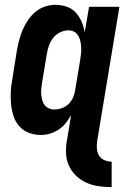

<svg xmlns="http://www.w3.org/2000/svg" viewBox="-20 -548 540 791"><path d="M440 223Q413 223 386 219Q359 215 335.5 204.5Q312 194 293.5 176Q275 158 264 134.5Q253 111 252 83.5Q251 56 256 29L273 -74Q263 -56 250.5 -40.5Q238 -25 221.5 -14Q205 -3 186 2.5Q167 8 148 8Q122 8 98.5 -1Q75 -10 59 -28.5Q43 -47 35.5 -70.5Q28 -94 25.5 -119.5Q23 -145 24.5 -171Q26 -197 31 -223L50 -343Q54 -364 59.5 -385Q65 -406 74 -426.5Q83 -447 96 -466Q109 -485 126.5 -499.5Q144 -514 165 -521Q186 -528 207 -528Q232 -528 254.5 -520.5Q277 -513 292 -496.5Q307 -480 316 -459Q325 -438 329 -415L347 -520H472L381 29Q378 45 379 61.5Q380 78 387 91Q394 104 408.5 111Q423 118 440 118ZM204 -97Q219 -97 235 -102.5Q251 -108 263 -120Q275 -132 281.5 -147.5Q288 -163 290 -179L310 -299Q312 -312 313.5 -325Q315 -338 314.5 -351Q314 -364 311.5 -376.5Q309 -389 303 -399.5Q297 -410 286.5 -416.5Q276 -423 262 -423Q245 -423 228 -415Q211 -407 199.5 -392.5Q188 -378 182 -361Q176 -344 173 -326L153 -206Q151 -194 150 -182Q149 -170 150 -158.5Q151 -147 154 -135.5Q157 -124 163.5 -115.5Q170 -107 180.5 -102Q191 -97 204 -97Z"/></svg>

Font: Iosevka Extrabold
Style: Italic
Weight: 800
Italic angle: -9°
Monospace: yes
Designer: Belleve Invis
Foundry: Belleve Invis
Version: Version 32.5.0; ttfautohint (v1.8.4)